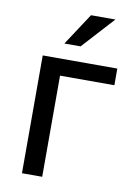

<svg xmlns="http://www.w3.org/2000/svg" viewBox="-84 -794 587 848"><g transform="rotate(10 209.5 -370.0)"><path d="M75.2 0ZM409.7 -453.6H166V0H75.2V-528.3H409.7ZM254.4 -740.2H363.8L232.9 -596.7H160.2Z"/></g></svg>

Font: Roboto-o
Style: o-Regular
Weight: 400
Designer: Google
Version: Version 2.134; 2016; ttfautohint (v1.6)